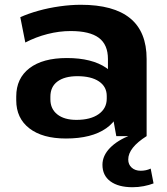

<svg xmlns="http://www.w3.org/2000/svg" viewBox="-20 -570 698 804"><path d="M432 -193V-323Q432 -383 394 -411.5Q356 -440 276 -440Q228 -440 179 -427.5Q130 -415 86 -392L65 -498Q98 -513 141 -525Q184 -537 230.5 -543.5Q277 -550 318 -550Q456 -550 525 -493.5Q594 -437 594 -323V0H467ZM256 10Q158 10 103 -32.5Q48 -75 48 -150V-166Q48 -242 103.5 -284.5Q159 -327 260 -327Q365 -327 425.5 -285.5Q486 -244 486 -169V-152Q486 -76 425 -33Q364 10 256 10ZM300 -68Q359 -68 393 -92Q427 -116 427 -157V-168Q427 -207 394.5 -229Q362 -251 304 -251Q251 -251 221 -229Q191 -207 191 -165V-154Q191 -114 220 -91Q249 -68 300 -68ZM535 214Q476 214 442.5 189.5Q409 165 409 120Q409 82 440.5 49.5Q472 17 529 -5L594 0Q556 24 536.5 48.5Q517 73 517 98Q517 119 531.5 132Q546 145 569 145Q592 145 611 136L623 198Q605 205 582 209.5Q559 214 535 214Z"/></svg>

Font: Pathway Extreme 72pt
Style: Bold
Weight: 700
Designer: Eduardo Rodriguez Tunni
Foundry: Eduardo Rodriguez Tunni
Version: Version 1.001;gftools[0.9.26]